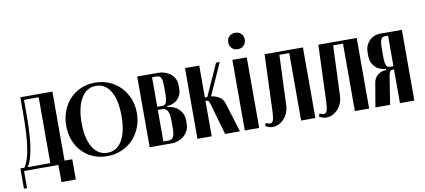

<svg xmlns="http://www.w3.org/2000/svg" viewBox="-72 -936 2937 1326"><g transform="rotate(-10 1396.5 -272.5)"><path d="M2 131V-11H30Q45 -32 55.5 -63.5Q66 -95 73 -140.5Q80 -186 83.5 -246Q87 -306 87 -384V-495H312V-11H366V131H265V11H24V131ZM212 -11V-473H109V-373Q109 -313 106.5 -257.5Q104 -202 97.5 -154.5Q91 -107 80 -70Q69 -33 53 -11Z M611 -505Q665 -505 711 -485.5Q757 -466 790 -431.5Q823 -397 842 -350.5Q861 -304 861 -249Q861 -194 842 -146.5Q823 -99 789 -64Q755 -29 708.5 -9.5Q662 10 608 10Q555 10 510.5 -9Q466 -28 433.5 -62Q401 -96 383 -143Q365 -190 365 -245Q365 -302 383.5 -349.5Q402 -397 434.5 -431.5Q467 -466 512 -485.5Q557 -505 611 -505ZM614 -482Q549 -482 511 -419Q473 -356 473 -247Q473 -138 510.5 -75.5Q548 -13 614 -13Q680 -13 716.5 -74.5Q753 -136 753 -247Q753 -358 716.5 -420Q680 -482 614 -482Z M1178 -364Q1178 -337 1169 -318Q1160 -299 1146.5 -286.5Q1133 -274 1117 -268Q1101 -262 1086 -260L1075 -259V-252L1086 -251Q1103 -249 1121 -241Q1139 -233 1153.5 -219.5Q1168 -206 1177.5 -186Q1187 -166 1187 -139V-115Q1187 -88 1176 -67Q1165 -46 1147.5 -31Q1130 -16 1108 -8Q1086 0 1063 0H907V-496H1055Q1077 -496 1099 -489Q1121 -482 1138.5 -468.5Q1156 -455 1167 -434.5Q1178 -414 1178 -387ZM1041 -266Q1062 -266 1070 -284Q1078 -302 1078 -347V-395Q1078 -440 1069.5 -456.5Q1061 -473 1041 -473H1007V-266ZM1087 -155Q1087 -203 1074.5 -223.5Q1062 -244 1041 -244H1007V-23H1047Q1065 -23 1076 -40Q1087 -57 1087 -105Z M1373 -220Q1368 -238 1361 -243.5Q1354 -249 1344 -249H1342V0H1242V-496H1342V-272H1359L1460 -496H1486L1385 -272Q1411 -270 1439 -255Q1467 -240 1478 -202L1540 0H1436Z M1567 -619Q1567 -644 1583 -660Q1599 -676 1625 -676Q1650 -676 1666.5 -660Q1683 -644 1683 -619Q1683 -594 1666.5 -577.5Q1650 -561 1625 -561Q1599 -561 1583 -577.5Q1567 -594 1567 -619ZM1675 -495V0H1574V-495Z M1726 -26Q1734 -22 1741 -19.5Q1748 -17 1754 -17Q1770 -17 1776.5 -34Q1783 -51 1785 -92L1800 -495H2069V0H1969V-473H1900L1886 -124Q1885 -92 1874 -67Q1863 -42 1846 -25Q1829 -8 1809 1Q1789 10 1769 10Q1744 10 1718 -6Z M2103 -26Q2111 -22 2118 -19.5Q2125 -17 2131 -17Q2147 -17 2153.5 -34Q2160 -51 2162 -92L2177 -495H2446V0H2346V-473H2277L2263 -124Q2262 -92 2251 -67Q2240 -42 2223 -25Q2206 -8 2186 1Q2166 10 2146 10Q2121 10 2095 -6Z M2763 0H2662V-236H2652Q2639 -236 2633 -226Q2627 -216 2622 -183L2593 0H2490L2519 -170Q2524 -200 2547.5 -220.5Q2571 -241 2608 -242V-249Q2557 -254 2530 -284Q2503 -314 2503 -356V-387Q2503 -410 2511 -429.5Q2519 -449 2533.5 -464Q2548 -479 2568 -487.5Q2588 -496 2611 -496H2763ZM2604 -338Q2604 -294 2611.5 -276.5Q2619 -259 2637 -259H2662V-473H2639Q2620 -473 2612 -455Q2604 -437 2604 -391Z"/></g></svg>

Font: Moniqa Extra Bold Narrow Heading
Style: Regular
Weight: 800
Width: 4
Designer: Rajesh Rajput
Foundry: Rajesh Rajput
Version: Version 1.000;December 15, 2022;FontCreator 14.0.0.2794 32-b